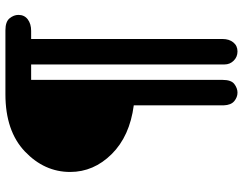

<svg xmlns="http://www.w3.org/2000/svg" viewBox="-114 -621 897 709"><g transform="rotate(-90 334.5 -266.5)"><path d="M54 -456Q54 -551 129.5 -623Q205 -695 341 -695H577Q609 -695 621.5 -679.5Q634 -664 634 -647Q634 -625 617.5 -612.5Q601 -600 575 -600H545V107Q545 131 532.5 146.5Q520 162 499 162Q479 162 465 148Q451 134 451 114V-600H394V107Q394 139 378.5 150.5Q363 162 347 162Q330 162 315.5 150Q301 138 300 111V-221Q186 -236 120 -302.5Q54 -369 54 -456Z"/></g></svg>

Font: Coval
Style: Heavy
Weight: 900
Foundry: Context Ltd
Version: Version 001.000